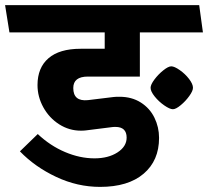

<svg xmlns="http://www.w3.org/2000/svg" viewBox="-38 -711 815 752"><path d="M430.2 -332Q478 -332 513.4 -309.6Q548.8 -287.1 566.9 -250Q585 -212.9 585 -170.9Q585 -82 524.4 -30.5Q463.9 21 354 21Q265.1 21 182.1 -18.1Q99.1 -57.1 40 -118.2L109.9 -186Q158.7 -140.1 216.8 -115.5Q274.9 -90.8 332 -90.8Q386.2 -90.8 422.1 -114Q458 -137.2 458 -171.9Q458 -213.9 414.1 -213.9Q404.3 -213.9 398.9 -212.9L297.9 -200.2Q291 -199.2 278.8 -199.2Q232.9 -199.2 193.8 -224.1Q154.8 -249 131.8 -290.5Q108.9 -332 108.9 -377.9Q108.9 -445.8 151.9 -482.9Q194.8 -520 277.8 -520H372.1V-584H-1L-18.1 -690.9H742.2L756.8 -584H509.8V-411.1H306.2Q249 -411.1 249 -366.2Q249 -313 306.2 -318.8L407.2 -331.1Q415 -332 430.2 -332ZM717.8 -367.2Q717.8 -355 703.4 -335Q689 -314.9 669.9 -299.1Q650.9 -283.2 639.2 -283.2Q627 -283.2 605.5 -298.1Q584 -313 567.9 -333Q551.8 -353 551.8 -367.2Q551.8 -379.4 566.9 -399.7Q582 -419.9 601.6 -435.5Q621.1 -451.2 632.8 -451.2Q645 -451.2 666 -436.5Q687 -421.9 702.4 -401.9Q717.8 -381.8 717.8 -367.2Z"/></svg>

Font: Kadwa
Style: Regular
Weight: 400
Designer: Sol Matas
Foundry: Sol Matas
Version: Version 1.000;PS 001.000;hotconv 1.0.70;makeotf.lib2.5.58329